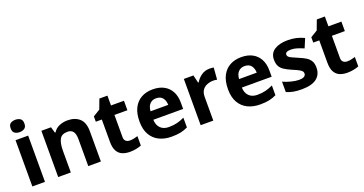

<svg xmlns="http://www.w3.org/2000/svg" viewBox="-38 -1440 4039 2130"><g transform="rotate(-20 1981.5 -375.0)"><path d="M227 -546V0H78V-546ZM153 -760Q186 -760 210 -744.5Q234 -729 234 -686.8Q234 -646 210 -630Q186 -614 153 -614Q118.7 -614 95.4 -630Q72 -646 72 -686.8Q72 -729 95.4 -744.5Q118.7 -760 153 -760Z M693 -556Q781 -556 834 -508.5Q887 -461 887 -356V0H738V-319Q738 -378 717 -407.5Q696 -437 650 -437Q582 -437 557 -390.5Q532 -344 532 -257V0H383V-546H497L517 -476H525Q551 -518 596.5 -537Q642 -556 693 -556Z M1270 -109Q1295 -109 1318 -114Q1341 -119 1364 -126V-15Q1340 -5 1304.5 2.5Q1269 10 1227 10Q1178 10 1139.5 -6Q1101 -22 1078.5 -61.5Q1056 -101 1056 -171V-434H985V-497L1067 -547L1110 -662H1205V-546H1358V-434H1205V-171Q1205 -140 1223 -124.5Q1241 -109 1270 -109Z M1699 -556Q1775 -556 1829.5 -527Q1884 -498 1914 -443Q1944 -388 1944 -308V-236H1592Q1594 -173 1629.5 -137Q1665 -101 1728 -101Q1781 -101 1824 -111.5Q1867 -122 1913 -144V-29Q1873 -9 1828.5 0.5Q1784 10 1721 10Q1639 10 1576 -20.5Q1513 -51 1477 -113Q1441 -175 1441 -269Q1441 -365 1473.5 -428.5Q1506 -492 1564 -524Q1622 -556 1699 -556ZM1700 -450Q1657 -450 1628.5 -422Q1600 -394 1595 -335H1804Q1803 -385 1778 -417.5Q1753 -450 1700 -450Z M2370 -556Q2381 -556 2396 -555Q2411 -554 2420 -552L2409 -412Q2402 -414 2388.5 -415.5Q2375 -417 2365 -417Q2327 -417 2292 -403.5Q2257 -390 2235.5 -360Q2214 -330 2214 -278V0H2065V-546H2178L2200 -454H2207Q2231 -496 2273 -526Q2315 -556 2370 -556Z M2744 -556Q2820 -556 2874.5 -527Q2929 -498 2959 -443Q2989 -388 2989 -308V-236H2637Q2639 -173 2674.5 -137Q2710 -101 2773 -101Q2826 -101 2869 -111.5Q2912 -122 2958 -144V-29Q2918 -9 2873.5 0.5Q2829 10 2766 10Q2684 10 2621 -20.5Q2558 -51 2522 -113Q2486 -175 2486 -269Q2486 -365 2518.5 -428.5Q2551 -492 2609 -524Q2667 -556 2744 -556ZM2745 -450Q2702 -450 2673.5 -422Q2645 -394 2640 -335H2849Q2848 -385 2823 -417.5Q2798 -450 2745 -450Z M3491 -162Q3491 -79 3432.5 -34.5Q3374 10 3258 10Q3201 10 3160 2.5Q3119 -5 3078 -22V-145Q3122 -125 3173 -112Q3224 -99 3263 -99Q3307 -99 3325.5 -112Q3344 -125 3344 -146Q3344 -160 3336.5 -171Q3329 -182 3304 -196Q3279 -210 3226 -232Q3175 -254 3142 -275.5Q3109 -297 3093 -327.5Q3077 -358 3077 -404Q3077 -480 3136 -518Q3195 -556 3293 -556Q3344 -556 3390 -546Q3436 -536 3485 -513L3440 -406Q3400 -423 3364 -434.5Q3328 -446 3291 -446Q3258 -446 3241.5 -437Q3225 -428 3225 -410Q3225 -397 3233.5 -386.5Q3242 -376 3266.5 -364Q3291 -352 3339 -332Q3386 -313 3420 -292.5Q3454 -272 3472.5 -241.5Q3491 -211 3491 -162Z M3837 -109Q3862 -109 3885 -114Q3908 -119 3931 -126V-15Q3907 -5 3871.5 2.5Q3836 10 3794 10Q3745 10 3706.5 -6Q3668 -22 3645.5 -61.5Q3623 -101 3623 -171V-434H3552V-497L3634 -547L3677 -662H3772V-546H3925V-434H3772V-171Q3772 -140 3790 -124.5Q3808 -109 3837 -109Z"/></g></svg>

Font: Noto Sans Lisu
Style: Regular
Weight: 400
Designer: Monotype Design Team. David Williams.
Foundry: Monotype Imaging Inc.
Version: Version 2.102